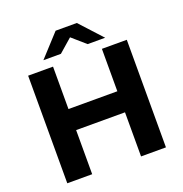

<svg xmlns="http://www.w3.org/2000/svg" viewBox="-155 -1038 1119 1174"><g transform="rotate(-20 404.0 -450.5)"><path d="M404 -833 491 -757H605L473 -901H335L203 -757H317ZM563 -700V-424H245V-700H83V0H245V-287H563V0H725V-700Z"/></g></svg>

Font: Montserrat Lite
Style: Bold
Weight: 700
Designer: Julieta Ulanovsky
Foundry: Julieta Ulanovsky
Version: Version 7.200;PS 007.200;hotconv 1.0.88;makeotf.lib2.5.64775